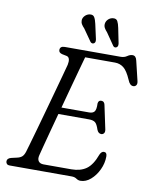

<svg xmlns="http://www.w3.org/2000/svg" viewBox="-98 -975 842 1064"><g transform="rotate(10 323.0 -443.5)"><path d="M377 0H29Q16.5 0 11.5 -6Q6.5 -12 6.5 -20Q6.5 -36.5 28.5 -42.5L61 -50Q77.5 -53.5 87.8 -62Q98 -70.5 104.5 -90.5Q107.5 -100 117.8 -136Q128 -172 142.8 -223.8Q157.5 -275.5 173.5 -333.8Q189.5 -392 204.8 -447Q220 -502 231.5 -544.2Q243 -586.5 248 -605.5Q252 -624.5 248.8 -637Q245.5 -649.5 234.5 -652.5L207.5 -658Q188 -663 188 -678Q188 -700 215 -700H529Q549.5 -700 564.2 -710.2Q579 -720.5 593 -720.5Q612.5 -720.5 618 -694L644.5 -583.5Q648 -568.5 642.5 -560.5Q637 -552.5 627.5 -552Q607 -550.5 595 -581.5Q574 -630 552.8 -646.5Q531.5 -663 504 -663H336Q327.5 -633 314.5 -585.5Q301.5 -538 286 -481Q270.5 -424 255 -366H411Q431.5 -366 440.5 -377.5Q449.5 -389 448 -423.5Q450.5 -441.5 465.5 -441.5Q475.5 -441.5 480.5 -436Q485.5 -430.5 487 -422.5L515.5 -288Q518 -273.5 512 -266.5Q506 -259.5 497.5 -259.5Q481 -259.5 473 -279Q463 -310.5 451.2 -319.2Q439.5 -328 417 -328H244.5Q228.5 -269 214.8 -217.5Q201 -166 191.8 -130.5Q182.5 -95 180 -84.5Q174.5 -63 183.2 -50.8Q192 -38.5 212 -38.5H368Q419.5 -38.5 452.5 -62Q485.5 -85.5 507.5 -146Q516 -165 530 -165Q547 -165 547 -142Q547 -104 530 -67.8Q513 -31.5 486 -8Q459 15.5 428.5 15.5Q416 15.5 405 7.8Q394 0 377 0ZM488 -855.5 505 -771.5Q506 -764.5 505 -758.5Q504 -752.5 498.5 -748.5Q487 -741.5 478.5 -752L431 -821Q421 -831.5 415.2 -842.2Q409.5 -853 411 -865.5Q413 -880 423.8 -890.5Q434.5 -901 449.5 -903Q469 -905.5 476.2 -892Q483.5 -878.5 488 -855.5ZM359 -855.5 377.5 -771.5Q378.5 -765 377.8 -759Q377 -753 372 -749Q361 -741.5 351 -751.5L303 -820Q293 -830 287 -840.2Q281 -850.5 281.5 -863Q283 -877.5 293.8 -888.2Q304.5 -899 319 -901.5Q338.5 -904.5 346.2 -891.5Q354 -878.5 359 -855.5Z"/></g></svg>

Font: Fraunces 9pt S100 Light
Style: Italic
Weight: 300
Italic angle: -16°
Version: Version 1.000; ttfautohint (v1.8.3)